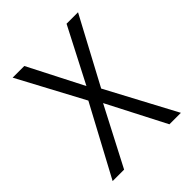

<svg xmlns="http://www.w3.org/2000/svg" viewBox="-159 -621 710 710"><g transform="rotate(-45 196.0 -266.0)"><path d="M164 -274 26 -532H87L197 -317L308 -532H368L229 -272L374 0H314L196 -229L77 0H17Z"/></g></svg>

Font: Noto Sans Gujarati UI Condensed Light
Style: Regular
Weight: 300
Width: 3
Designer: Jelle Bosma - Monotype Design Team, Universal Thirst
Foundry: Monotype Imaging Inc.
Version: Version 2.106; ttfautohint (v1.8.4.7-5d5b)